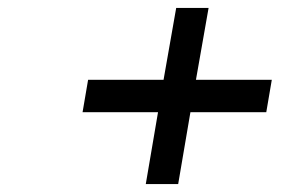

<svg xmlns="http://www.w3.org/2000/svg" viewBox="-20 -533 777 486"><path d="M668 -331H476L508 -513H426L394 -331H203L189 -249H380L349 -67H431L462 -249H654Z"/></svg>

Font: Charger Monospace
Style: Regular
Weight: 400
Designer: Jasper
Foundry: Cannot Into Space Fonts
Version: Version 0.980